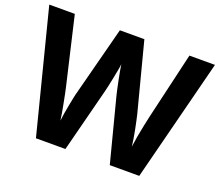

<svg xmlns="http://www.w3.org/2000/svg" viewBox="-119 -883 1204 1053"><g transform="rotate(20 483.5 -357.0)"><path d="M967 -714 785 0H613L516 -375Q513 -386 508.5 -408Q504 -430 498.5 -456Q493 -482 489 -505.5Q485 -529 483 -542Q482 -529 477.5 -505.5Q473 -482 468 -456.5Q463 -431 458 -408.5Q453 -386 450 -374L354 0H182L0 -714H149L240 -324Q244 -307 249 -282.5Q254 -258 259 -231.5Q264 -205 268.5 -180Q273 -155 275 -137Q277 -156 281 -180.5Q285 -205 290 -230.5Q295 -256 299.5 -278.5Q304 -301 308 -314L412 -714H555L659 -314Q662 -301 667 -278.5Q672 -256 677 -230Q682 -204 686 -179.5Q690 -155 692 -137Q695 -162 701 -196.5Q707 -231 714.5 -266Q722 -301 727 -324L818 -714Z"/></g></svg>

Font: Noto Sans Sinhala
Style: Regular
Weight: 400
Designer: Jelle Bosma - Monotype Design Team
Foundry: Monotype Imaging Inc.
Version: Version 2.006